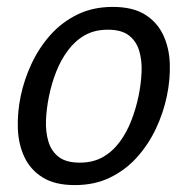

<svg xmlns="http://www.w3.org/2000/svg" viewBox="-20 -528 543 556"><path d="M40 -250Q50 -298 71.6 -344Q93.2 -390 126.2 -427Q159.3 -464 204.2 -486Q249.2 -508 306.7 -508Q364.2 -508 399.6 -486Q435 -464 452.5 -427Q470 -390 471.7 -344Q473.3 -298 463.3 -250Q453.3 -202 431.8 -156Q410.2 -110 377.1 -73Q344 -36 299.1 -14Q254.2 8 196.7 8Q139.2 8 103.8 -14Q68.3 -36 50.8 -73Q33.3 -110 31.7 -156Q30 -202 40 -250ZM122 -250Q114.7 -214.7 113.2 -180.2Q111.8 -145.8 120.3 -117.8Q128.8 -89.7 150.4 -73.3Q172 -57 210.8 -57Q249.7 -57 278.2 -73.3Q306.7 -89.7 327.2 -117.8Q347.7 -145.8 360.8 -180.2Q374 -214.7 381.3 -250Q388.5 -285.3 390 -319.2Q391.5 -353.2 383 -381.2Q374.5 -409.3 352.9 -425.7Q331.3 -442 292.5 -442Q253.7 -442 225.2 -425.7Q196.7 -409.3 176.1 -381.2Q155.5 -353.2 142.3 -319.2Q129.2 -285.3 122 -250Z"/></svg>

Font: Epunda Sans Light
Style: Italic
Weight: 300
Italic angle: -12.0243°
Designer: Simon Atzbach
Foundry: typofactur
Version: Version 2.204